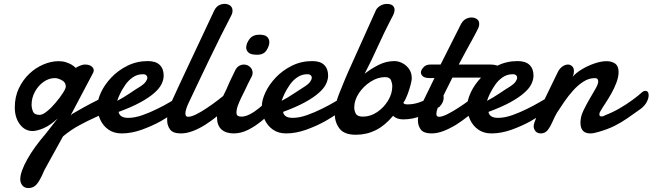

<svg xmlns="http://www.w3.org/2000/svg" viewBox="-20 -666 3317 976"><path d="M124 290Q105 290 94 276.9Q83 263.7 83 245.1Q83 225.6 92.5 199.5Q102.1 173.3 118.7 143.6Q152.3 83.5 212.4 13.7L272.9 -63.5Q235.4 -28.8 201.7 -14.4Q168 0 145.5 0Q106.4 0 80.8 -34.2Q55.2 -68.4 55.2 -120.1Q55.2 -173.8 75.9 -217.3Q96.7 -260.7 129.4 -291.5Q161.6 -321.8 200.9 -338.4Q240.2 -355 277.8 -355Q299.3 -355 315.4 -349.6Q331.5 -344.2 342.8 -337.9Q349.1 -334 354.7 -329.8Q360.4 -325.7 365.2 -320.8Q373 -326.2 379.9 -329.1Q386.7 -332.5 395 -335.2Q403.3 -337.9 411.6 -337.9Q433.1 -337.9 444.8 -329.1Q456.5 -320.3 456.5 -308.1Q456.5 -301.8 453.1 -295.4L338.9 -79.1L348.1 -87.4Q405.8 -121.1 442.9 -140.4Q480 -159.7 502 -168.9Q519 -176.3 530.3 -179.4Q541.5 -182.6 545.4 -182.6Q556.6 -182.6 562.7 -174.1Q568.8 -165.5 568.8 -152.8Q568.8 -138.7 560.8 -124Q552.7 -109.4 536.1 -103Q507.3 -88.4 467 -70.6Q426.8 -52.7 383.1 -29.1Q339.4 -5.4 300.3 27.3L205.6 198.7Q183.1 252.4 165.5 272Q149.4 290 124 290ZM181.6 -82Q196.8 -82 219.7 -100.8Q242.7 -119.6 263.7 -145Q285.2 -170.4 299.8 -193.4Q314.5 -216.3 314.5 -226.1Q314.5 -247.6 294.2 -258.3Q273.9 -269 259.3 -269Q228.5 -269 201.4 -249.8Q174.3 -230.5 157.5 -199.5Q140.6 -168.5 140.6 -133.8Q140.6 -117.2 147.5 -99.6Q154.3 -82 181.6 -82Z M598.1 12.2Q559.1 12.2 531.5 -7.1Q503.9 -26.4 489.5 -57.9Q475.1 -89.4 475.1 -125.5Q475.1 -157.2 493.4 -196.5Q511.7 -235.8 545.9 -272Q580.1 -308.1 627.7 -331.8Q675.3 -355.5 731.4 -355.5Q772 -355.5 792 -335.9Q812 -316.4 812 -281.7Q812 -261.2 801.3 -238.8Q790.5 -216.3 764.2 -193.4Q737.8 -169.9 693.6 -145.8Q649.4 -121.6 583 -97.2Q588.4 -66.9 631.8 -66.9Q665.5 -66.9 704.6 -80.8Q743.7 -94.7 779.8 -112.8Q815.9 -130.4 841.8 -146Q867.7 -161.6 872.6 -163.6Q877 -166.5 880.6 -167Q884.3 -167.5 887.2 -167.5Q898.9 -167.5 903.6 -158.4Q908.2 -149.4 908.2 -143.6Q908.2 -139.2 907.2 -133.1Q906.2 -127 899.9 -119.1Q893.6 -112.8 862.8 -91.3Q832 -69.8 796.9 -49.8Q753.9 -25.9 701.2 -6.8Q648.4 12.2 598.1 12.2ZM575.7 -153.3Q607.4 -169.9 640.4 -192.1Q673.3 -214.4 690.4 -224.6Q713.4 -239.3 720.7 -250.5Q729 -262.7 729 -271Q729 -278.3 724.4 -282.7Q719.7 -287.1 713.9 -288.1L709.5 -288.6H705.1Q678.2 -288.6 655.5 -273.2Q632.8 -257.8 617.2 -234.9Q600.6 -210.9 590.6 -189.9Q580.6 -168.9 575.7 -153.3Z M899.4 12.2Q859.4 12.2 844.5 -7.8Q829.6 -27.8 829.6 -56.6Q829.6 -80.6 836.7 -105.7Q843.8 -130.9 853.5 -151.9Q870.6 -189.9 888.2 -227.5Q905.8 -265.1 920.4 -296.4L1068.4 -611.3Q1079.6 -635.7 1102.1 -643.1Q1124.5 -650.4 1143.3 -641.8Q1162.1 -633.3 1162.1 -610.8Q1162.1 -602.1 1158 -592.3Q1153.8 -582.5 1147.5 -571.3Q1129.9 -538.1 1102.8 -483.9Q1075.7 -429.7 1043 -361.8Q1007.3 -287.1 983.2 -236.6Q959 -186 938 -141.1Q932.6 -129.9 927.5 -115Q922.4 -100.1 922.4 -88.4Q922.4 -72.3 936.5 -72.3Q952.1 -72.3 978.3 -85.2Q1004.4 -98.1 1032.7 -117.7Q1061.5 -136.7 1088.4 -157.5Q1115.2 -178.2 1138.2 -197.8Q1146 -204.1 1156.7 -204.1Q1179.2 -204.1 1179.2 -179.2Q1179.2 -168.9 1172.4 -156.2Q1165.5 -143.6 1148.4 -131.3Q1117.2 -102.5 1085.7 -76.9Q1054.2 -51.3 1022.5 -31.2Q991.2 -11.7 960 0.2Q928.7 12.2 899.4 12.2Z M1287.6 -387.7Q1257.3 -387.7 1245.1 -397.2Q1232.9 -406.7 1231.4 -422.4Q1231.4 -445.3 1248.3 -467.5Q1265.1 -489.7 1298.3 -489.7Q1326.7 -489.7 1337.9 -478.8Q1349.1 -467.8 1349.1 -451.2Q1349.1 -432.6 1334.7 -410.2Q1320.3 -387.7 1287.6 -387.7ZM1168 12.2Q1128.4 12.2 1105.7 -8.1Q1083 -28.3 1083 -71.3Q1083 -101.1 1094 -130.6Q1105 -160.2 1118.4 -186.3Q1131.8 -212.4 1139.6 -231.9Q1142.1 -238.3 1148.2 -251.5Q1154.3 -264.6 1161.1 -278.3L1177.7 -312.5Q1186 -326.2 1196.8 -332Q1207.5 -337.9 1218.8 -337.9Q1237.3 -337.9 1250.7 -325.9Q1264.2 -314 1264.2 -295.4Q1263.7 -291 1262.9 -286.6Q1262.2 -282.2 1259.8 -277.8Q1249 -258.3 1241.2 -241.5Q1233.4 -224.6 1225.1 -207.5Q1218.3 -193.4 1208 -172.9Q1197.8 -152.3 1189.9 -131.6Q1182.1 -110.8 1182.1 -94.7Q1182.1 -81.5 1188.7 -77.4Q1195.3 -73.2 1207.5 -73.2Q1227.1 -73.2 1250.7 -85.4Q1274.4 -97.7 1295.9 -115.7Q1318.4 -133.8 1337.4 -152.6Q1356.4 -171.4 1365.7 -183.1Q1375 -192.4 1385.3 -192.4Q1394 -192.4 1399.7 -184.6Q1405.3 -176.8 1405.3 -164.6Q1405.3 -153.3 1399.7 -140.6Q1394 -127.9 1381.3 -116.7Q1349.1 -84 1314 -54.4Q1278.8 -24.9 1241.9 -6.3Q1205.1 12.2 1168 12.2Z M1434.1 12.2Q1395 12.2 1367.4 -7.1Q1339.8 -26.4 1325.4 -57.9Q1311 -89.4 1311 -125.5Q1311 -157.2 1329.3 -196.5Q1347.7 -235.8 1381.8 -272Q1416 -308.1 1463.6 -331.8Q1511.2 -355.5 1567.4 -355.5Q1607.9 -355.5 1627.9 -335.9Q1647.9 -316.4 1647.9 -281.7Q1647.9 -261.2 1637.2 -238.8Q1626.5 -216.3 1600.1 -193.4Q1573.7 -169.9 1529.5 -145.8Q1485.4 -121.6 1418.9 -97.2Q1424.3 -66.9 1467.8 -66.9Q1501.5 -66.9 1540.5 -80.8Q1579.6 -94.7 1615.7 -112.8Q1651.9 -130.4 1677.7 -146Q1703.6 -161.6 1708.5 -163.6Q1712.9 -166.5 1716.6 -167Q1720.2 -167.5 1723.1 -167.5Q1734.9 -167.5 1739.5 -158.4Q1744.1 -149.4 1744.1 -143.6Q1744.1 -139.2 1743.2 -133.1Q1742.2 -127 1735.8 -119.1Q1729.5 -112.8 1698.7 -91.3Q1668 -69.8 1632.8 -49.8Q1589.8 -25.9 1537.1 -6.8Q1484.4 12.2 1434.1 12.2ZM1411.6 -153.3Q1443.4 -169.9 1476.3 -192.1Q1509.3 -214.4 1526.4 -224.6Q1549.3 -239.3 1556.6 -250.5Q1564.9 -262.7 1564.9 -271Q1564.9 -278.3 1560.3 -282.7Q1555.7 -287.1 1549.8 -288.1L1545.4 -288.6H1541Q1514.2 -288.6 1491.5 -273.2Q1468.8 -257.8 1453.1 -234.9Q1436.5 -210.9 1426.5 -189.9Q1416.5 -168.9 1411.6 -153.3Z M1789.1 19Q1729.5 19 1705.6 -12.7Q1681.6 -44.4 1681.6 -88.4Q1681.6 -113.3 1688 -139.9Q1694.3 -166.5 1704.6 -191.4L1728.5 -250Q1732.4 -259.3 1736.8 -270.3Q1741.2 -281.2 1748 -296.4L1890.6 -613.3Q1896.5 -626.5 1912.4 -636.2Q1928.2 -646 1945.3 -646Q1967.8 -646 1976.8 -637.2Q1985.8 -628.4 1985.8 -615.7Q1985.8 -606 1981 -594.5Q1976.1 -583 1970.2 -573.2Q1952.1 -538.6 1935.1 -503.4Q1918 -468.3 1901.9 -432.6Q1885.7 -397 1868.7 -361.3Q1851.6 -325.7 1833.5 -291Q1864.3 -315.4 1903.3 -335.4Q1942.4 -355.5 1984.9 -355.5Q2004.9 -355.5 2025.1 -345.2Q2045.4 -335 2059.3 -315.4Q2073.2 -295.9 2073.2 -267.1Q2073.2 -258.3 2067.4 -235.4Q2061.5 -212.4 2052 -186.8Q2042.5 -161.1 2030.3 -143.1Q2033.7 -137.7 2039.1 -136.5Q2044.4 -135.3 2051.3 -135.3Q2080.6 -135.3 2109.1 -144.8Q2137.7 -154.3 2161.9 -167Q2186 -179.7 2202.1 -189.5Q2208 -195.8 2214.8 -195.8Q2223.1 -195.8 2229.2 -188.5Q2235.4 -181.2 2235.4 -169.4Q2235.4 -158.2 2230.7 -147.2Q2226.1 -136.2 2213.9 -123Q2170.9 -97.7 2125 -78.4Q2079.1 -59.1 2029.8 -59.1Q1997.6 -59.1 1978 -77.1Q1936.5 -27.3 1889.9 -4.2Q1843.3 19 1789.1 19ZM1825.2 -73.2Q1863.3 -73.2 1897.5 -96.4Q1931.6 -119.6 1952.9 -155Q1974.1 -190.4 1974.1 -227.1Q1974.1 -241.7 1967.8 -257.8Q1961.4 -273.9 1937 -273.9Q1899.9 -273.9 1863.8 -250.7Q1827.6 -227.5 1804.2 -192.1Q1780.8 -156.7 1780.8 -119.6Q1780.8 -103 1788.8 -88.1Q1796.9 -73.2 1825.2 -73.2Z M2173.3 12.2Q2134.8 12.2 2119.6 -6.8Q2104.5 -25.9 2104.5 -53.7Q2104.5 -78.1 2112.8 -104.5Q2121.1 -130.9 2131.3 -151.9L2188.5 -269H2167.5Q2140.1 -269 2129.9 -277.8Q2119.6 -286.6 2119.6 -297.9Q2119.6 -309.1 2132.3 -323.5Q2145 -337.9 2167 -337.9H2219.7L2322.8 -542.5Q2332.5 -561 2346.9 -569.1Q2361.3 -577.1 2377 -577.1Q2391.6 -577.1 2403.8 -569.3Q2416 -561.5 2416 -543.5Q2416 -534.2 2411.9 -524.7Q2407.7 -515.1 2400.9 -502.4Q2393.1 -487.8 2379.9 -463.1Q2366.7 -438.5 2347.2 -403.8L2312 -337.9H2471.2Q2494.6 -337.9 2509.5 -331.8Q2524.4 -325.7 2524.4 -304.7Q2524.4 -293.9 2516.6 -283.7Q2508.8 -273.4 2482.9 -271.5H2279.8L2245.6 -203.1L2215.3 -141.1Q2209.5 -129.4 2203.9 -114Q2198.2 -98.6 2198.2 -86.9Q2198.2 -72.3 2211.9 -72.3Q2227.5 -72.3 2253.9 -85.4Q2280.3 -98.6 2309.6 -117.7Q2339.4 -136.7 2366.7 -157.5Q2394 -178.2 2417 -197.8Q2425.3 -203.1 2431.6 -203.1Q2442.4 -203.1 2447.8 -191.4Q2453.1 -179.7 2449 -163.1Q2444.8 -146.5 2425.8 -131.3Q2394 -102.5 2361.6 -76.9Q2329.1 -51.3 2297.4 -31.2Q2265.1 -11.7 2233.9 0.2Q2202.6 12.2 2173.3 12.2Z M2478 12.2Q2439 12.2 2411.4 -7.1Q2383.8 -26.4 2369.4 -57.9Q2355 -89.4 2355 -125.5Q2355 -157.2 2373.3 -196.5Q2391.6 -235.8 2425.8 -272Q2460 -308.1 2507.6 -331.8Q2555.2 -355.5 2611.3 -355.5Q2651.9 -355.5 2671.9 -335.9Q2691.9 -316.4 2691.9 -281.7Q2691.9 -261.2 2681.2 -238.8Q2670.4 -216.3 2644 -193.4Q2617.7 -169.9 2573.5 -145.8Q2529.3 -121.6 2462.9 -97.2Q2468.3 -66.9 2511.7 -66.9Q2545.4 -66.9 2584.5 -80.8Q2623.5 -94.7 2659.7 -112.8Q2695.8 -130.4 2721.7 -146Q2747.6 -161.6 2752.4 -163.6Q2756.8 -166.5 2760.5 -167Q2764.2 -167.5 2767.1 -167.5Q2778.8 -167.5 2783.4 -158.4Q2788.1 -149.4 2788.1 -143.6Q2788.1 -139.2 2787.1 -133.1Q2786.1 -127 2779.8 -119.1Q2773.4 -112.8 2742.7 -91.3Q2711.9 -69.8 2676.8 -49.8Q2633.8 -25.9 2581.1 -6.8Q2528.3 12.2 2478 12.2ZM2455.6 -153.3Q2487.3 -169.9 2520.3 -192.1Q2553.2 -214.4 2570.3 -224.6Q2593.3 -239.3 2600.6 -250.5Q2608.9 -262.7 2608.9 -271Q2608.9 -278.3 2604.2 -282.7Q2599.6 -287.1 2593.8 -288.1L2589.4 -288.6H2585Q2558.1 -288.6 2535.4 -273.2Q2512.7 -257.8 2497.1 -234.9Q2480.5 -210.9 2470.5 -189.9Q2460.4 -168.9 2455.6 -153.3Z M2729.5 12.2Q2712.4 12.2 2702.6 1.5Q2692.9 -9.3 2692.9 -24.9Q2692.9 -37.6 2707.5 -72.5Q2722.2 -107.4 2741.7 -147.5Q2766.6 -199.7 2785.6 -238Q2804.7 -276.4 2814 -296.4Q2823.7 -317.4 2838.4 -327.6Q2853 -337.9 2867.2 -337.9Q2878.9 -337.9 2888.2 -329.3Q2897.5 -320.8 2897.5 -304.2Q2897.5 -297.9 2896 -290.5Q2894.5 -283.2 2890.6 -274.9Q2905.8 -293.9 2935.5 -312.3Q2965.3 -330.6 3000 -342.8Q3034.7 -355 3064 -355Q3089.8 -355 3107.2 -342.5Q3124.5 -330.1 3124.5 -300.3Q3124.5 -274.9 3113.3 -245.4Q3102.1 -215.8 3086.4 -188.5Q3069.8 -159.7 3055.4 -137.9Q3041 -116.2 3033.2 -102.1Q3026.9 -94.2 3026.9 -84Q3026.9 -74.2 3037.1 -74.2Q3040.5 -74.2 3044.9 -75Q3049.3 -75.7 3055.7 -80.1Q3092.3 -93.8 3128.7 -114.7Q3165 -135.7 3195.6 -158.2Q3226.1 -180.7 3244.6 -197.8Q3252.4 -204.1 3259.8 -204.1Q3277.3 -204.1 3277.3 -181.6Q3277.3 -166.5 3267.8 -147.9Q3258.3 -129.4 3237.8 -113.3Q3202.1 -87.9 3171.1 -66.2Q3140.1 -44.4 3105.5 -26.9Q3070.8 -9.3 3022.9 4.4Q2998 12.2 2980.5 12.2Q2930.7 12.2 2930.7 -42.5Q2930.7 -45.9 2930.9 -49.1Q2931.2 -52.2 2931.6 -56.2Q2933.1 -78.1 2947.3 -107.2Q2961.4 -136.2 2978 -164.6Q2994.6 -191.9 3007.8 -215.8Q3021 -239.7 3021 -251.5Q3021 -269 3004.4 -269Q2973.6 -269 2945.6 -251Q2917.5 -232.9 2892.8 -205.3Q2868.2 -177.7 2847.7 -147.7Q2827.1 -117.7 2811.5 -93.3Q2800.3 -74.7 2789.8 -49.8Q2779.3 -24.9 2765.4 -6.3Q2751.5 12.2 2729.5 12.2Z"/></svg>

Font: Damion
Style: Regular
Weight: 400
Designer: Vernon Adams
Foundry: Vernon Adams
Version: Version 1.100; ttfautohint (v1.8.4.7-5d5b)